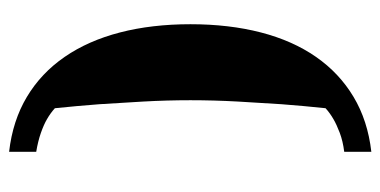

<svg xmlns="http://www.w3.org/2000/svg" viewBox="-232 -488 855 432"><g transform="rotate(-90 196.0 -272.5)"><path d="M70 74Q94 71 112.5 64Q131 57 143 50Q157 42 168 32Q173 -15 177 -67Q180 -111 183 -165Q186 -219 186 -272Q186 -325 183 -378.5Q180 -432 177 -477Q173 -529 168 -577Q157 -587 143 -595Q131 -602 112.5 -608.5Q94 -615 70 -619V-680Q140 -672 193.5 -640Q247 -608 283.5 -555Q320 -502 338.5 -430.5Q357 -359 357 -272Q357 -185 338.5 -113.5Q320 -42 283.5 10.5Q247 63 193.5 95Q140 127 70 135Z"/></g></svg>

Font: Bigshot One
Style: Regular
Weight: 400
Designer: Gesine Todt
Foundry: Gesine Todt
Version: Version 1.001